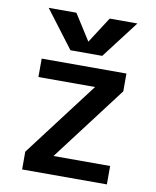

<svg xmlns="http://www.w3.org/2000/svg" viewBox="-85 -827 725 893"><g transform="rotate(10 277.5 -380.0)"><path d="M81.1 -522.5H481.4V-438.5L213.9 -85.9H481.4V1H81.1V-83L348.6 -435.5H81.1ZM281.2 -637.7 360.4 -760.7H491.2L356.4 -584H206.1L72.3 -760.7H203.1Z"/></g></svg>

Font: Gen Shin Gothic Medium
Style: Regular
Weight: 500
Designer: [Source Han Sans]
Ryoko NISHIZUKA  (kana & ideographs); Paul D. Hunt (Latin, Greek & Cyrillic); Wenlong ZHANG  (bopomofo
Version: Version 1.002.20150607